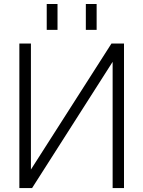

<svg xmlns="http://www.w3.org/2000/svg" viewBox="-20 -952 723 973"><path d="M608.4 1H550.8V-638.7L142.6 1H78.1V-731.4H136.7V-92.8L544.9 -731.4H608.4ZM216.8 -800.8V-931.6H271.5V-800.8ZM415 -800.8V-931.6H469.7V-800.8Z"/></svg>

Font: Gen Shin Gothic Light
Style: Regular
Weight: 200
Designer: [Source Han Sans]
Ryoko NISHIZUKA  (kana & ideographs); Paul D. Hunt (Latin, Greek & Cyrillic); Wenlong ZHANG  (bopomofo
Version: Version 1.002.20150607